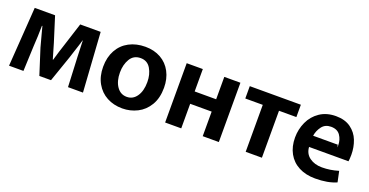

<svg xmlns="http://www.w3.org/2000/svg" viewBox="-29 -1021 3035 1579"><g transform="rotate(20 1489.0 -231.0)"><path d="M83 -491H261L329 -275Q358 -178 368 -142H371Q393 -219 418 -294L481 -491H660L694 28H563L553 -192L551 -233Q547 -313 546 -374H544Q535 -340 508 -259L491 -206L412 22H310L239 -200L209 -312L193 -373H189Q188 -278 182 -190L173 28H47Z M1040 40Q965 40 905.5 8Q846 -24 811.5 -85Q777 -146 777 -229Q777 -312 811 -374Q845 -436 907 -469Q969 -502 1049 -502Q1126 -502 1184.5 -469Q1243 -436 1275 -375.5Q1307 -315 1307 -237Q1307 -146 1269.5 -83.5Q1232 -21 1171 9.5Q1110 40 1041 40ZM1044 -62Q1097 -62 1129.5 -109Q1162 -156 1162 -234Q1162 -301 1132.5 -351Q1103 -401 1044 -401Q983 -401 953 -351Q923 -301 923 -232Q923 -157 955.5 -109.5Q988 -62 1043 -62Z M1413 -491H1554V-295H1742V-491H1883V28H1742V-187H1554V28H1413Z M1965 -491H2412V-383H2260V28H2118V-383H1965Z M2594 -188Q2598 -129 2642 -97.5Q2686 -66 2750 -66Q2823 -66 2894 -88Q2901 -60 2914 6Q2840 39 2729 39Q2646 39 2585 7Q2524 -25 2491.5 -84Q2459 -143 2459 -222Q2459 -294 2488.5 -358.5Q2518 -423 2576.5 -462.5Q2635 -502 2717 -502Q2796 -502 2847 -465Q2898 -428 2920.5 -370Q2943 -312 2943 -247Q2943 -210 2939 -188ZM2810 -286Q2810 -276 2814 -264L2815 -283Q2815 -331 2789.5 -368.5Q2764 -406 2708 -406Q2657 -406 2629 -369Q2601 -332 2594 -286Z"/></g></svg>

Font: LINE Seed Sans KR Bold
Style: Regular
Weight: 700
Designer: LINE BX Design & Sandoll Inc & Dalton Maag Ltd
Foundry: Sandoll Inc.
Version: Version 1.000